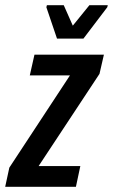

<svg xmlns="http://www.w3.org/2000/svg" viewBox="-44 -721 436 741"><path d="M-24 0 -8 -74 226 -430H71L89 -510H357L340 -436L105 -80H266L249 0ZM176 -572 135 -693 137 -701H202L237 -622L301 -701H372L370 -693L278 -572Z"/></svg>

Font: Saira ExtraCondensed SemiBold
Style: Italic
Weight: 600
Width: 2
Italic angle: -12°
Designer: Hector Gatti with collaboration of the Omnibus-Type team
Foundry: Omnibus-Type
Version: Version 1.101